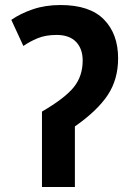

<svg xmlns="http://www.w3.org/2000/svg" viewBox="-20 -744 540 764"><path d="M278 0V-241Q367 -303 408.5 -365.5Q450 -428 450 -512Q450 -609 393.5 -666.5Q337 -724 221 -724Q160 -724 110.5 -707Q61 -690 25 -665L73 -561Q97 -578 129 -591.5Q161 -605 205 -605Q256 -605 282.5 -577.5Q309 -550 309 -503Q309 -441 273.5 -397Q238 -353 147 -300V0Z"/></svg>

Font: Noto Sans Mono UI Condensed
Style: Bold
Weight: 700
Width: 3
Designer: Monotype Design team
Foundry: Monotype Imaging Inc.
Version: 1.000